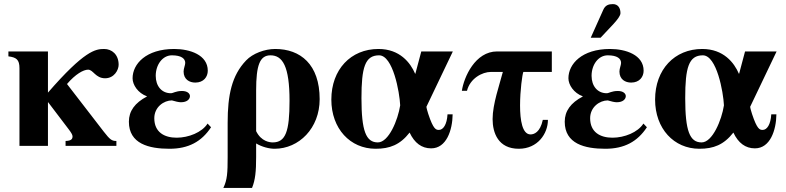

<svg xmlns="http://www.w3.org/2000/svg" viewBox="-20 -712 3836 937"><path d="M214 -461H21V-437C60 -432 75 -421 75 -379V0H214V-213H215L313 -84C327 -66 334 -54 334 -47C334 -35 330 -25 300 -24V0H548V-24C526 -24 517 -30 486 -70L307 -302C348 -350 387 -372 410 -372C435 -372 446 -330 493 -330C537 -330 559 -370 559 -396C559 -446 526 -473 488 -473C446 -473 392 -465 214 -260Z M993 -109C966 -66 900 -40 842 -40C782 -40 733 -67 733 -135C733 -190 780 -222 819 -222C836 -217 852 -213 863 -213C894 -213 907 -229 907 -243C907 -255 895 -268 868 -268C838 -268 825 -257 814 -257C769 -257 740 -292 740 -342C740 -396 773 -442 819 -442C865 -442 884 -426 884 -405C884 -394 876 -378 876 -363C876 -324 905 -309 933 -309C974 -309 994 -337 994 -367C994 -444 907 -473 830 -473C693 -473 627 -400 627 -330C627 -298 653 -258 697 -242V-241C638 -210 609 -170 609 -118C609 -10 707 14 807 14C900 14 964 -21 1010 -91Z M1230 -271C1230 -394 1248 -442 1300 -442C1359 -442 1393 -389 1393 -220C1393 -71 1374 -17 1311 -17C1297 -17 1255 -21 1230 -72ZM1320 14C1439 14 1540 -86 1540 -228C1540 -398 1446 -473 1323 -473C1272 -473 1213 -451 1181 -417C1111 -344 1091 -248 1091 -113V55C1091 131 1089 166 1070 205H1210C1226 166 1230 124 1230 54V-12C1258 5 1294 14 1320 14Z M2164 -154C2161 -104 2143 -78 2122 -78C2108 -78 2095 -80 2070 -156C2067 -165 2061 -186 2061 -191L2190 -461H2036L2007 -352H2006C1983 -406 1931 -473 1827 -473C1692 -473 1597 -373 1597 -226C1597 -84 1689 14 1813 14C1882 14 1932 -5 1979 -65C2003 -14 2038 12 2084 12C2159 12 2188 -77 2189 -154ZM1933 -198C1922 -126 1877 -17 1824 -17C1766 -17 1744 -73 1744 -233C1744 -382 1761 -442 1830 -442C1898 -442 1930 -262 1933 -198Z M2434 -361C2418 -299 2384 -204 2384 -131C2384 -64 2411 14 2512 14C2604 14 2654 -60 2654 -127H2629C2616 -66 2586 -56 2569 -56C2529 -56 2518 -125 2518 -197C2518 -271 2529 -349 2534 -361H2673V-461H2406C2299 -461 2244 -336 2234 -269H2259C2274 -329 2333 -361 2376 -361Z M2863 -528H2911L2974 -595C2993 -616 3008 -635 3008 -648C3008 -674 2995 -692 2971 -692C2951 -692 2934 -687 2924 -664ZM3120 -109C3093 -66 3027 -40 2969 -40C2909 -40 2860 -67 2860 -135C2860 -190 2907 -222 2946 -222C2963 -217 2979 -213 2990 -213C3021 -213 3034 -229 3034 -243C3034 -255 3022 -268 2995 -268C2965 -268 2952 -257 2941 -257C2896 -257 2867 -292 2867 -342C2867 -396 2900 -442 2946 -442C2992 -442 3011 -426 3011 -405C3011 -394 3003 -378 3003 -363C3003 -324 3032 -309 3060 -309C3101 -309 3121 -337 3121 -367C3121 -444 3034 -473 2957 -473C2820 -473 2754 -400 2754 -330C2754 -298 2780 -258 2824 -242V-241C2765 -210 2736 -170 2736 -118C2736 -10 2834 14 2934 14C3027 14 3091 -21 3137 -91Z M3744 -154C3741 -104 3723 -78 3702 -78C3688 -78 3675 -80 3650 -156C3647 -165 3641 -186 3641 -191L3770 -461H3616L3587 -352H3586C3563 -406 3511 -473 3407 -473C3272 -473 3177 -373 3177 -226C3177 -84 3269 14 3393 14C3462 14 3512 -5 3559 -65C3583 -14 3618 12 3664 12C3739 12 3768 -77 3769 -154ZM3513 -198C3502 -126 3457 -17 3404 -17C3346 -17 3324 -73 3324 -233C3324 -382 3341 -442 3410 -442C3478 -442 3510 -262 3513 -198Z"/></svg>

Font: XITS
Style: Bold
Weight: 700
Designer: MicroPress Inc., with final additions and corrections provided by Coen Hoffman, Elsevier (retired)
Version: Version 1.107